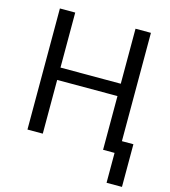

<svg xmlns="http://www.w3.org/2000/svg" viewBox="-127 -813 966 1089"><g transform="rotate(15 356.0 -268.0)"><path d="M691 175.5H600.5V0H533V-315.5H179V0H89V-711H179V-388H533V-711H623.5V-75H691Z"/></g></svg>

Font: Roberto Sans
Style: Regular
Weight: 400
Designer: Google (font) & Cristiano Sobral (main changes)
Version: Version 1.500; ttfautohint (v1.8.4.7-5d5b-dirty)